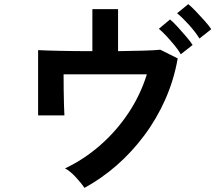

<svg xmlns="http://www.w3.org/2000/svg" viewBox="-20 -851 1040 927"><path d="M388 56Q373 34 346.5 5Q320 -24 294 -38Q385 -81 463 -149Q541 -217 599.5 -304.5Q658 -392 689 -492H287Q287 -458 287.5 -417Q288 -376 289 -342.5Q290 -309 291 -294H164V-609Q201 -607 272.5 -605.5Q344 -604 426 -604V-807H550V-604Q618 -605 673 -606.5Q728 -608 754 -611L838 -569Q820 -466 778.5 -372Q737 -278 676.5 -197Q616 -116 542.5 -52Q469 12 388 56ZM853 -589Q841 -610 822 -633Q803 -656 783.5 -677Q764 -698 747 -712L801 -757Q816 -745 837 -722Q858 -699 878.5 -675Q899 -651 910 -634ZM943 -665Q924 -696 892.5 -731Q861 -766 835 -787L889 -831Q904 -819 925.5 -796.5Q947 -774 968 -750.5Q989 -727 1000 -710Z"/></svg>

Font: Zen Kaku Gothic New
Style: Bold
Weight: 700
Designer: Yoshimichi Ohira
Foundry: Positype
Version: Version 1.002